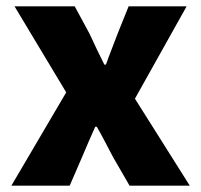

<svg xmlns="http://www.w3.org/2000/svg" viewBox="-20 -589 638 609"><path d="M16 0H201L240 -90C254 -123 268 -156 282 -187H287C305 -156 322 -122 339 -90L391 0H582L408 -276L572 -569H388L353 -482C341 -449 327 -416 316 -384H311C295 -416 279 -449 264 -482L217 -569H26L190 -296Z"/></svg>

Font: Noto Sans KR Black
Style: Regular
Weight: 900
Designer: Ryoko NISHIZUKA 西塚涼子 (kana, bopomofo & ideographs); Paul D. Hunt (Latin, Greek & Cyrillic); Sandoll Communications 산돌커뮤니
Foundry: Adobe
Version: Version 2.004;hotconv 1.0.118;makeotfexe 2.5.65603